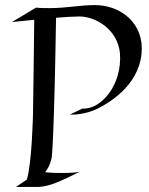

<svg xmlns="http://www.w3.org/2000/svg" viewBox="-20 -736 589 757"><path d="M538 -524C550 -643 457 -716 354 -716C297 -716 240 -704 177 -704C158 -704 140 -704 122 -706L27 -649L115 -658C114 -547 110 -283 110 -283C110 -283 106 -95 86 -28L43 1H128C176 1 227 -26 295 -59C292 -58 272 -54 227 -54C208 -54 186 -54 158 -57C179 -83 184 -116 184 -116C184 -116 193 -175 201 -666C237 -669 270 -671 293 -671C359 -671 445 -618 453 -525C462 -402 379 -303 305 -308L255 -284C312 -282 359 -305 359 -305C401 -325 525 -393 538 -524Z"/></svg>

Font: Quintessential
Style: Regular
Weight: 400
Designer: Astigmatic (AOETI)
Foundry: Astigmatic (AOETI)
Version: Version 1.000